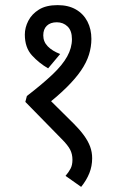

<svg xmlns="http://www.w3.org/2000/svg" viewBox="-20 -652 451 750"><path d="M205 -632Q247 -632 276.5 -615Q306 -598 321.5 -568Q337 -538 337 -500Q337 -469 327.5 -438.5Q318 -408 296.5 -376.5Q275 -345 239 -309.5Q203 -274 150 -233L155 -281L269 -168Q292 -145 308 -123Q324 -101 332 -79.5Q340 -58 340 -34Q340 -3 329 24.5Q318 52 297 78L236 35Q248 21 255.5 7Q263 -7 263 -28Q263 -50 254 -67.5Q245 -85 221 -109L79 -254L85 -277Q146 -324 185 -361Q224 -398 242.5 -431.5Q261 -465 261 -499Q261 -532 244 -548.5Q227 -565 202 -565Q177 -565 163 -551.5Q149 -538 149 -514Q149 -489 166.5 -471Q184 -453 215 -441L168 -385Q133 -405 105 -435.5Q77 -466 77 -517Q77 -544 90.5 -570.5Q104 -597 132 -614.5Q160 -632 205 -632Z"/></svg>

Font: Noto Sans ExtraCondensed
Style: Regular
Weight: 400
Width: 2
Designer: Monotype Design Team
Foundry: Monotype Imaging Inc.
Version: Version 2.013